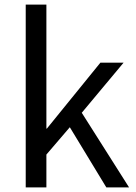

<svg xmlns="http://www.w3.org/2000/svg" viewBox="-20 -816 592 836"><path d="M92 -796H182V-256H184L417 -543H518L336 -325L542 0H443L284 -262L182 -143V0H92Z"/></svg>

Font: KaiGen Gothic CN Regular
Style: Regular
Weight: 400
Designer: Ryoko NISHIZUKA  (kana & ideographs); Paul D. Hunt (Latin, Greek & Cyrillic); Wenlong ZHANG  (bopomofo); Sandoll Communi
Foundry: Adobe Systems Incorporated
Version: Version 1.002.20150501